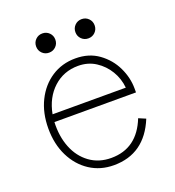

<svg xmlns="http://www.w3.org/2000/svg" viewBox="-121 -738 769 845"><g transform="rotate(-20 263.0 -315.5)"><path d="M270 11Q207 11 158 -21Q109 -53 81 -109.5Q53 -166 53 -239Q53 -312 81 -368.5Q109 -425 158 -457Q207 -489 270 -489Q333 -489 378 -456.5Q423 -424 446.5 -375Q470 -326 470 -275V-257H88Q85 -191 106 -138Q127 -85 169.5 -54Q212 -23 270 -23Q391 -23 440 -147L473 -133Q414 11 270 11ZM92 -292H435Q431 -335 409 -371.5Q387 -408 351.5 -431Q316 -454 270 -454Q202 -454 154 -410Q106 -366 92 -292ZM171 -552Q152 -552 139 -565Q126 -578 126 -597Q126 -616 139 -629Q152 -642 171 -642Q190 -642 203 -629Q216 -616 216 -597Q216 -578 203 -565Q190 -552 171 -552ZM355 -552Q336 -552 323 -565Q310 -578 310 -597Q310 -616 323 -629Q336 -642 355 -642Q374 -642 387 -629Q400 -616 400 -597Q400 -578 387 -565Q374 -552 355 -552Z"/></g></svg>

Font: Zen Kaku Gothic New Light
Style: Regular
Weight: 300
Designer: Yoshimichi Ohira
Foundry: Positype
Version: Version 1.002